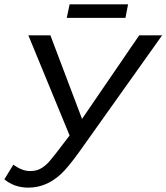

<svg xmlns="http://www.w3.org/2000/svg" viewBox="-21 -850 763 880"><path d="M109 10Q45 10 -1 -28L40 -95Q81 -66 116 -66Q144 -66 163 -76Q186 -88 206 -111Q227 -135 298 -229L109 -688H210L355 -305L617 -688H722L343 -155Q289 -80 258 -52Q191 10 109 10ZM566 -830 554 -768H285L298 -830Z"/></svg>

Font: Libra Sans
Style: Italic
Weight: 400
Italic angle: -12°
Foundry: Context Ltd
Version: Version 1.002